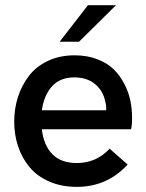

<svg xmlns="http://www.w3.org/2000/svg" viewBox="-20 -710 563 739"><path d="M209.5 -549.3 318.4 -689.9H426.3L284.2 -549.3ZM275.4 9.3Q216.8 9.3 170.2 -11Q123.5 -31.2 94.2 -66.2Q64.9 -101.1 49.8 -146Q34.7 -190.9 34.7 -241.7Q34.7 -292 49.3 -337.2Q64 -382.3 91.8 -418.5Q119.6 -454.6 164.8 -475.8Q210 -497.1 267.1 -497.1Q315.4 -497.1 354.2 -482.2Q393.1 -467.3 417.5 -443.4Q441.9 -419.4 458.5 -387.2Q475.1 -355 481.7 -323Q488.3 -291 488.3 -257.8Q488.3 -226.1 484.4 -212.4H141.1Q147.9 -150.9 181.4 -116.7Q214.8 -82.5 275.9 -82.5Q350.6 -82.5 401.9 -137.7L471.2 -76.7Q392.6 9.3 275.4 9.3ZM141.1 -285.6H388.7Q389.6 -301.8 385.7 -316.4Q377.9 -359.4 346.7 -385.7Q315.4 -412.1 266.1 -412.1Q211.4 -412.1 180.4 -377.9Q149.4 -343.8 141.1 -285.6Z"/></svg>

Font: HK Grotesk SemiBold Legacy
Style: Regular
Weight: 600
Designer: Alfredo Marco Pradil
Foundry: Hanken Design Co.
Version: Version 2.022;PS 002.022;hotconv 1.0.88;makeotf.lib2.5.64775